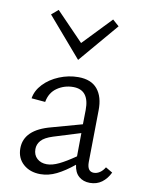

<svg xmlns="http://www.w3.org/2000/svg" viewBox="-79 -735 597 795"><g transform="rotate(10 219.5 -337.5)"><path d="M438 -54Q425 -27 404 -11.5Q383 4 354 4Q326 4 307.5 -12Q289 -28 285 -60Q247 -29 213.5 -12.5Q180 4 146 4Q102 4 74 -21Q46 -46 46 -87Q46 -166 158 -195L284 -230L285 -290Q286 -375 218 -375Q181 -375 151 -354.5Q121 -334 114 -294L56 -299Q61 -332 87 -359.5Q113 -387 152 -403Q191 -419 232 -419Q286 -419 312.5 -387Q339 -355 338 -298L335 -80Q335 -40 363 -40Q376 -40 388 -48Q400 -56 409 -71ZM165 -41Q188 -41 216 -54.5Q244 -68 283 -95L284 -193L171 -158Q136 -147 122 -131Q108 -115 108 -95Q108 -70 124 -55.5Q140 -41 165 -41ZM75 -655 103 -679 218 -560 332 -679 359 -655 218 -489Z"/></g></svg>

Font: Ysabeau Semilight
Style: Regular
Weight: 300
Designer: Christian Thalmann (Catharsis Fonts)
Version: Version 0.003